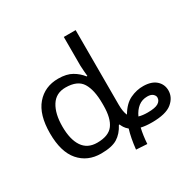

<svg xmlns="http://www.w3.org/2000/svg" viewBox="-186 -945 1235 1235"><g transform="rotate(-30 431.5 -327.5)"><path d="M482 100Q491 17 509 -41Q492 -55 483.5 -69Q475 -83 471 -93H466Q439 -41 397.5 -15.5Q356 10 276 10Q176 10 115.5 -59.5Q55 -129 55 -267Q55 -405 115.5 -475.5Q176 -546 276 -546Q338 -546 377.5 -523Q417 -500 442 -467H448Q447 -480 444.5 -505.5Q442 -531 442 -546V-760H530V-206Q530 -153 544 -124Q580 -186 628.5 -209Q677 -232 727 -231Q788 -230 820.5 -200.5Q853 -171 853 -126Q853 -74 808 -37Q763 0 659 0Q635 0 615.5 -2Q596 -4 579 -8Q573 17 569 45.5Q565 74 563 105ZM289 -63Q374 -63 408.5 -109.5Q443 -156 443 -250V-266Q443 -366 410 -419.5Q377 -473 288 -473Q217 -473 181.5 -416.5Q146 -360 146 -265Q146 -169 181.5 -116Q217 -63 289 -63ZM667 -69Q723 -69 746 -83.5Q769 -98 769 -122Q769 -136 755.5 -148Q742 -160 715 -160Q676 -160 648 -138Q620 -116 602 -77Q616 -73 632 -71Q648 -69 667 -69Z"/></g></svg>

Font: RS Noto Sans
Style: Regular
Weight: 400
Designer: Monotype Design Team
Foundry: Monotype Imaging Inc.
Version: Version 3.10